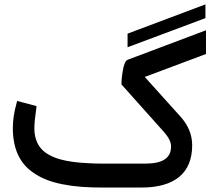

<svg xmlns="http://www.w3.org/2000/svg" viewBox="-20 -842 976 862"><path d="M904.8 -599.6V-706.1L553.2 -573.7C542 -569.3 535.6 -549.3 531.7 -526.4C527.3 -502.4 525.4 -482.9 525.4 -462.9L717.8 -247.6C737.8 -224.6 748 -203.6 748 -184.6C748 -133.3 711.9 -107.4 631.3 -107.4H449.7C421.9 -107.4 396.5 -107.9 374.5 -109.4C330.1 -111.3 282.2 -117.2 249 -127C215.3 -136.7 183.6 -152.8 164.6 -174.8C145.5 -196.8 134.3 -227.5 134.3 -266.1C134.3 -287.1 137.2 -317.4 143.1 -356.9L144 -365.7L57.1 -388.7L54.7 -379.9C43.5 -340.8 37.6 -303.2 37.6 -267.1C37.6 -174.3 68.8 -110.4 124.5 -70.3C162.6 -42.5 204.6 -25.9 261.2 -14.6C317.9 -3.4 373 0 442.9 0H614.7C763.7 0 842.8 -64.5 842.8 -189.9C842.8 -236.8 825.2 -279.8 790 -318.8L629.9 -496.6ZM902.3 -822.3 552.7 -690.9V-629.9L902.3 -760.7Z"/></svg>

Font: Samim Medium
Style: Regular
Weight: 500
Foundry: DejaVu fonts team - Redesigned by Saber Rastikerdar
Version: Version 4.0.5